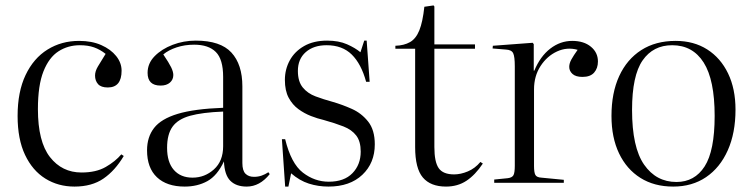

<svg xmlns="http://www.w3.org/2000/svg" viewBox="-20 -675 2781 709"><path d="M255 14Q195 14 147.5 -15.5Q100 -45 72.5 -103Q45 -161 45 -247Q45 -336 74.5 -398Q104 -460 155.5 -492Q207 -524 272 -524Q319 -524 354 -508.5Q389 -493 409 -468Q429 -443 429 -414Q429 -352 378 -352Q353 -352 342 -364.5Q331 -377 331 -396Q331 -412 341.5 -429.5Q352 -447 370 -476Q350 -492 327.5 -500Q305 -508 275 -508Q231 -508 196 -485.5Q161 -463 140.5 -411.5Q120 -360 120 -272Q120 -152 164.5 -95Q209 -38 281 -38Q335 -38 370.5 -58.5Q406 -79 428 -105L437 -99Q405 -45 362 -15.5Q319 14 255 14Z M662 14Q596 14 559.5 -20.5Q523 -55 523 -120Q523 -169 549 -202.5Q575 -236 636 -254.5Q697 -273 804 -277V-391Q804 -456 777 -483Q750 -510 697 -510Q662 -510 632 -500Q602 -490 583 -474Q604 -443 612 -426.5Q620 -410 620 -398Q620 -381 607.5 -370Q595 -359 573 -359Q525 -359 525 -406Q525 -441 551 -467.5Q577 -494 617.5 -509.5Q658 -525 703 -525Q794 -525 834.5 -481Q875 -437 875 -356V-73Q875 -45 886.5 -33.5Q898 -22 918 -22Q933 -22 946 -26.5Q959 -31 971 -39L976 -32Q939 14 891 14Q852 14 830.5 -7.5Q809 -29 807 -79Q782 -26 745.5 -6Q709 14 662 14ZM691 -19Q736 -19 770 -49.5Q804 -80 804 -135V-263Q727 -260 682 -247.5Q637 -235 617 -207Q597 -179 597 -129Q597 -76 622 -47.5Q647 -19 691 -19Z M1033 14 1021 -161H1033Q1055 -71 1098.5 -37.5Q1142 -4 1194 -4Q1251 -4 1281.5 -35.5Q1312 -67 1312 -115Q1312 -153 1295.5 -174.5Q1279 -196 1248.5 -208Q1218 -220 1175 -232Q1153 -237 1128.5 -246.5Q1104 -256 1082 -272Q1060 -288 1046 -314Q1032 -340 1032 -380Q1032 -419 1050 -452Q1068 -485 1103 -505Q1138 -525 1188 -525Q1231 -525 1261.5 -511.5Q1292 -498 1311 -482L1325 -525H1334L1345 -373H1332Q1314 -439 1279 -473.5Q1244 -508 1186 -508Q1138 -508 1109 -482.5Q1080 -457 1080 -413Q1080 -374 1098 -352Q1116 -330 1145.5 -319Q1175 -308 1208 -299Q1243 -289 1279 -273Q1315 -257 1339.5 -226Q1364 -195 1364 -142Q1364 -73 1318 -29.5Q1272 14 1193 14Q1155 14 1120.5 3Q1086 -8 1055 -35L1045 14Z M1627 14Q1570 14 1541.5 -19.5Q1513 -53 1513 -132V-495H1440V-506Q1472 -507 1494 -519.5Q1516 -532 1528.5 -563Q1541 -594 1547 -650L1581 -655L1584 -651V-511H1734V-495H1584V-132Q1584 -77 1600 -54Q1616 -31 1657 -31Q1681 -31 1707.5 -42Q1734 -53 1754 -77L1763 -71Q1735 -29 1702.5 -7.5Q1670 14 1627 14Z M1805 0V-12L1855 -17Q1871 -19 1876 -28Q1881 -37 1881 -63V-430Q1881 -466 1875 -478.5Q1869 -491 1848 -492L1799 -496L1800 -506L1947 -517L1951 -512V-414H1953Q1975 -467 2012 -495.5Q2049 -524 2093 -524Q2136 -524 2162 -502.5Q2188 -481 2188 -448Q2188 -423 2174 -407Q2160 -391 2131 -391Q2106 -391 2094 -402Q2082 -413 2082 -428Q2082 -441 2090 -455.5Q2098 -470 2113 -491Q2074 -502 2037 -485Q2000 -468 1976 -431Q1952 -394 1952 -345V-62Q1952 -38 1957 -29Q1962 -20 1979 -19L2062 -11V0Z M2466 14Q2396 14 2345 -18Q2294 -50 2266 -108.5Q2238 -167 2238 -247Q2238 -332 2266.5 -394Q2295 -456 2348 -490Q2401 -524 2475 -524Q2542 -524 2591.5 -492.5Q2641 -461 2668.5 -404Q2696 -347 2696 -270Q2696 -184 2667.5 -120Q2639 -56 2587.5 -21Q2536 14 2466 14ZM2478 -3Q2545 -3 2582 -60.5Q2619 -118 2619 -247Q2619 -380 2578.5 -444Q2538 -508 2462 -508Q2392 -508 2353 -452Q2314 -396 2314 -269Q2314 -131 2358.5 -67Q2403 -3 2478 -3Z"/></svg>

Font: Literata 72pt Light
Style: Regular
Weight: 300
Designer: Latin by Veronika Burian and Jose Scaglione. Greek by Irene Vlachou. Cyrillic by Vera Evstafieva.
Foundry: TypeTogether
Version: Version 3.002